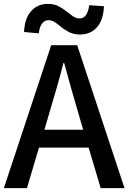

<svg xmlns="http://www.w3.org/2000/svg" viewBox="-20 -970 662 990"><path d="M393 -792Q362 -792 339 -803Q316 -814 298 -829Q280 -844 264 -855Q248 -866 230 -866Q211 -866 197.5 -849.5Q184 -833 180 -798L104 -805Q107 -875 140.5 -912.5Q174 -950 227 -950Q258 -950 280.5 -938.5Q303 -927 321 -912.5Q339 -898 355.5 -886.5Q372 -875 390 -875Q431 -875 440 -943L516 -938Q513 -866 479.5 -829Q446 -792 393 -792ZM0 0 244 -737H378L622 0H499L437 -209H181L119 0ZM209 -301H409L380 -400Q362 -460 345 -521.5Q328 -583 311 -645H307Q291 -582 273.5 -521Q256 -460 238 -400Z"/></svg>

Font: Source Han Sans TC Medium
Style: Regular
Weight: 500
Designer: Ryoko NISHIZUKA Ë•øÂ°öÊ∂ºÂ≠ê (kana, bopomofo & ideographs); Paul D. Hunt (Latin, Greek & Cyrillic); Sandoll Communicatio
Foundry: Adobe
Version: Version 2.004;hotconv 1.0.118;makeotfexe 2.5.65603